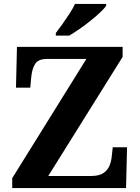

<svg xmlns="http://www.w3.org/2000/svg" viewBox="-20 -951 707 971"><path d="M41.8 0V-49.9L416.8 -653H220.1Q173.2 -653 157.7 -627.9Q142.1 -602.8 138.1 -561.7L133.1 -507.7H60.8L65.8 -714H600.1V-663.1L224.1 -61H440.2Q481.2 -61 502.8 -75.7Q524.5 -90.4 533.8 -113.3Q543.2 -136.1 545.2 -161L550.2 -206.3H622.5L617.5 0ZM262.3 -784Q277.3 -803 295.6 -829Q313.9 -855 331.6 -882Q349.2 -909 359.2 -931H516.6V-921Q507.6 -908 486.4 -888Q465.2 -868 437.8 -846Q410.4 -824 382.2 -804.5Q353.9 -785 330.5 -771H262.3Z"/></svg>

Font: Noto Serif Malayalam
Style: Regular
Weight: 400
Designer: Indian type Foundry, Jelle Bosma, Monotype Design Team
Foundry: Monotype Imaging Inc.
Version: Version 2.103